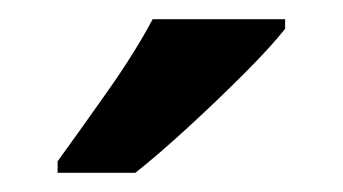

<svg xmlns="http://www.w3.org/2000/svg" viewBox="-20 -837 357 200"><path d="M277 -807Q262 -788 234 -760Q206 -732 175.5 -704Q145 -676 121 -657H40V-669Q64 -702 92.5 -742.5Q121 -783 139 -817H277Z"/></svg>

Font: Noto Sans Tamil UI SemiCondensed SemiBold
Style: Regular
Weight: 600
Width: 4
Designer: Jelle Bosma - Monotype Design Team
Foundry: Monotype Imaging Inc.
Version: Version 2.004; ttfautohint (v1.8.4.7-5d5b)